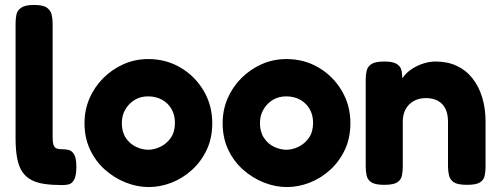

<svg xmlns="http://www.w3.org/2000/svg" viewBox="-20 -740 2022 777"><path d="M233 9Q192 9 160.5 4.5Q129 0 106.5 -12Q84 -24 70 -45Q56 -66 49.5 -99.5Q43 -133 43 -182V-644Q43 -664 46.5 -681Q50 -698 66 -709Q82 -720 118 -720Q154 -720 169.5 -709Q185 -698 189 -681Q193 -664 193 -644V-189Q193 -173 194.5 -162.5Q196 -152 200.5 -146Q205 -140 213 -138Q221 -136 234 -136Q246 -136 258.5 -133Q271 -130 280 -115Q289 -100 289 -65Q289 -29 280 -13Q271 3 258.5 6Q246 9 233 9Z M582 17Q535 17 488.5 -1.5Q442 -20 404 -54Q366 -88 344 -135.5Q322 -183 322 -241Q322 -295 342 -341.5Q362 -388 398 -424Q434 -460 480.5 -480.5Q527 -501 580 -501Q652 -501 710.5 -466.5Q769 -432 804 -373Q839 -314 839 -242Q839 -181 816.5 -133.5Q794 -86 756.5 -52Q719 -18 673.5 -0.5Q628 17 582 17ZM580 -134Q604 -134 629 -146Q654 -158 671 -182Q688 -206 688 -243Q688 -275 674 -299Q660 -323 635.5 -336.5Q611 -350 579 -350Q549 -350 525.5 -336Q502 -322 487.5 -297.5Q473 -273 473 -242Q473 -206 489.5 -181.5Q506 -157 531 -145.5Q556 -134 580 -134Z M1141 17Q1094 17 1047.5 -1.5Q1001 -20 963 -54Q925 -88 903 -135.5Q881 -183 881 -241Q881 -295 901 -341.5Q921 -388 957 -424Q993 -460 1039.5 -480.5Q1086 -501 1139 -501Q1211 -501 1269.5 -466.5Q1328 -432 1363 -373Q1398 -314 1398 -242Q1398 -181 1375.5 -133.5Q1353 -86 1315.5 -52Q1278 -18 1232.5 -0.5Q1187 17 1141 17ZM1139 -134Q1163 -134 1188 -146Q1213 -158 1230 -182Q1247 -206 1247 -243Q1247 -275 1233 -299Q1219 -323 1194.5 -336.5Q1170 -350 1138 -350Q1108 -350 1084.5 -336Q1061 -322 1046.5 -297.5Q1032 -273 1032 -242Q1032 -206 1048.5 -181.5Q1065 -157 1090 -145.5Q1115 -134 1139 -134Z M1535 8Q1498 8 1482.5 -2.5Q1467 -13 1463.5 -30.5Q1460 -48 1460 -67V-419Q1460 -438 1464 -454.5Q1468 -471 1483.5 -481Q1499 -491 1536 -491Q1568 -491 1583 -482.5Q1598 -474 1602.5 -462Q1607 -450 1607 -439.5Q1607 -429 1609 -425L1603 -406Q1605 -421 1618.5 -436.5Q1632 -452 1652.5 -464.5Q1673 -477 1696.5 -484Q1720 -491 1743 -491Q1791 -491 1828.5 -473.5Q1866 -456 1892 -423Q1918 -390 1931.5 -345.5Q1945 -301 1945 -248V-66Q1945 -47 1941.5 -29.5Q1938 -12 1922.5 -2Q1907 8 1870 8Q1832 8 1816.5 -2.5Q1801 -13 1797 -30.5Q1793 -48 1793 -67V-248Q1793 -278 1783 -299Q1773 -320 1753 -331.5Q1733 -343 1704 -343Q1675 -343 1654 -331Q1633 -319 1621.5 -298Q1610 -277 1610 -248V-66Q1610 -47 1606.5 -29.5Q1603 -12 1587.5 -2Q1572 8 1535 8Z"/></svg>

Font: Fredoka Light SemiBold
Style: Regular
Weight: 600
Version: Version 2.001